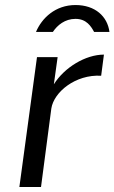

<svg xmlns="http://www.w3.org/2000/svg" viewBox="-20 -743 455 763"><path d="M123 -616H190C208 -643 238 -668 280 -668C324 -668 342 -638 354 -616H415C407 -678 358 -723 280 -723C200 -723 146 -671 123 -616ZM57 0H143L184 -312C194 -377 280 -448 382 -442L393 -526C320 -526 236 -475 194 -408L209 -516H127Z"/></svg>

Font: United Sans
Style: Italic
Weight: 400
Italic angle: -8°
Designer: Pablo Impallari, Rodrigo Fuenzalida (Modified by Dan O. Williams)
Version: Version 1.000;PS 001.000;hotconv 1.0.88;makeotf.lib2.5.64775